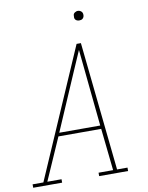

<svg xmlns="http://www.w3.org/2000/svg" viewBox="-116 -982 813 1052"><g transform="rotate(-10 291.0 -456.0)"><path d="M143 0H-18V-19H42L353 -735H377L452 -19H510V0H349V-19H430L405 -253H167L64 -19H143ZM403 -272 381 -490Q376 -543 370.5 -595.5Q365 -648 360 -700Q337 -648 314.5 -595.5Q292 -543 269 -490L175 -272ZM390 -859Q384 -859 378.5 -861Q373 -863 369 -867.5Q365 -872 364.5 -878.5Q364 -885 365 -891Q365 -896 367.5 -900Q370 -904 374 -906.5Q378 -909 382 -910.5Q386 -912 391 -912Q397 -912 402.5 -909.5Q408 -907 412 -902.5Q416 -898 417 -891.5Q418 -885 417 -879Q416 -874 413.5 -870Q411 -866 407.5 -863.5Q404 -861 399.5 -860Q395 -859 390 -859Z"/></g></svg>

Font: Iosevka HT Thin Extended
Style: Italic
Weight: 100
Width: 7
Italic angle: -9°
Monospace: yes
Designer: Belleve Invis
Foundry: Belleve Invis
Version: Version 32.3.0; ttfautohint (v1.8.4)